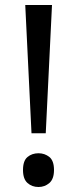

<svg xmlns="http://www.w3.org/2000/svg" viewBox="-20 -734 309 768"><path d="M163 -201H106L81 -714H188ZM72 -54Q72 -91 90 -106Q108 -121 134 -121Q159 -121 177.5 -106Q196 -91 196 -54Q196 -18 177.5 -2Q159 14 134 14Q108 14 90 -2Q72 -18 72 -54Z"/></svg>

Font: Noto Sans Nabataean
Style: Regular
Weight: 400
Designer: Monotype Design Team
Foundry: Monotype Imaging Inc.
Version: Version 2.001; ttfautohint (v1.8.4.7-5d5b)